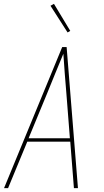

<svg xmlns="http://www.w3.org/2000/svg" viewBox="-20 -980 540 1000"><path d="M1 0 304 -735H327L386 0H365L346 -242H122L22 0ZM344 -260 326 -490Q322 -542 317.5 -594.5Q313 -647 310 -700Q288 -647 266.5 -594.5Q245 -542 224 -490L129 -260ZM332 -811 243 -950 261 -960 346 -819Z"/></svg>

Font: Iosevka SS04 Thin
Style: Italic
Weight: 100
Italic angle: -9°
Monospace: yes
Designer: Belleve Invis
Foundry: Belleve Invis
Version: Version 19.0.0; ttfautohint (v1.8.4)